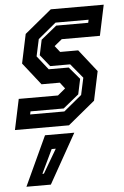

<svg xmlns="http://www.w3.org/2000/svg" viewBox="-61 -580 570 885"><g transform="rotate(-5 224.0 -137.5)"><path d="M-5 0 25 -141.5H206.5L242 -171L220 -199.5H135.5L54.5 -302.5L83 -437L208 -540H453L423 -398.5H246.5L211 -369.5L234 -340.5H317.5L398.5 -237.5L370 -103L245 0ZM71 -65.5H229.5L313 -134.5L330 -213L275 -279.5H182.5L139 -333.5L154 -404L226.5 -463H374.5L377.5 -477H224.5L141 -408L124 -329.5L174.5 -265.5H267L315 -209L300 -138.5L227.5 -79.5H74ZM25 265 131 36H266.5L138 265ZM103.5 212H110.5L175 102H156Z"/></g></svg>

Font: Tourney Condensed Regular
Style: Bold Italic
Weight: 700
Width: 3
Italic angle: -12°
Designer: Tyler Finck
Foundry: Etcetera Type Co
Version: Version 1.010; ttfautohint (v1.8.3)